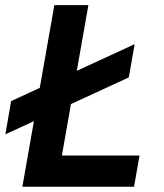

<svg xmlns="http://www.w3.org/2000/svg" viewBox="-20 -713 626 733"><path d="M0.5 -200.2 22.5 -327.1 494.1 -544.4 471.7 -417.5ZM65.4 0 187.5 -693.4H317.4L195.3 0ZM65.4 0 86.4 -119.1H512.7L491.7 0Z"/></svg>

Font: Cascadia Mono NF
Style: Italic
Weight: 400
Italic angle: -10°
Monospace: yes
Designer: Aaron Bell
Foundry: Saja Typeworks
Version: Version 2404.023